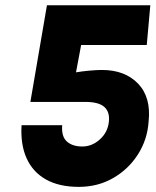

<svg xmlns="http://www.w3.org/2000/svg" viewBox="-20 -693 592 730"><path d="M279.5 17.5Q205 17.5 155 -10.5Q105 -38.5 81.2 -91Q57.5 -143.5 62 -217H216.5Q213 -174 234.2 -155Q255.5 -136 293 -136Q330 -136 360 -163.2Q390 -190.5 394 -230.5Q398 -267.5 376.5 -286.5Q355 -305.5 304.5 -305.5H95.5L158.5 -673H551.5L538 -522H288.5L269 -418Q292.5 -422 320.2 -424.5Q348 -427 367.5 -427Q455 -427 505 -375Q555 -323 545 -230.5Q540.5 -162.5 504.5 -106Q468.5 -49.5 410.2 -16Q352 17.5 279.5 17.5Z"/></svg>

Font: Karla ExtraBold
Style: Italic
Weight: 800
Italic angle: -8°
Designer: Jonathan Pinhorn
Version: Version 2.004;gftools[0.9.33]